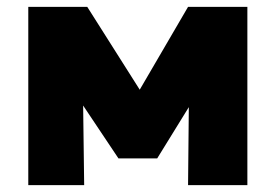

<svg xmlns="http://www.w3.org/2000/svg" viewBox="-20 -540 804 560"><path d="M62.5 0V-520H231.5H234.5L431.5 -209L346.5 -208L528.5 -520H701.5V0H528.5L531.5 -307L570.5 -292L438.5 -78H325.5L182.5 -292L221.5 -307L225.5 0Z"/></svg>

Font: Geologica Roman Black
Style: Regular
Weight: 900
Designer: Sindre Bremnes, Frode Helland
Foundry: Monokrom Skriftforlag AS
Version: Version 1.010;gftools[0.9.28]